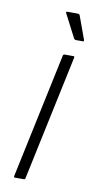

<svg xmlns="http://www.w3.org/2000/svg" viewBox="-76 -662 347 698"><g transform="rotate(10 97.5 -313.5)"><path d="M70 -5Q69 0 65 0H32Q27 0 28 -5L126 -467Q127 -472 132 -472H165Q166 -472 167.5 -471Q169 -470 168 -467ZM163 -531Q159 -531 156 -535L111 -622Q110 -624 111 -625.5Q112 -627 114 -627H152Q155 -627 157.5 -626Q160 -625 161 -622L192 -537Q194 -531 189 -531Z"/></g></svg>

Font: Glory ExtraLight
Style: Italic
Weight: 250
Italic angle: -12°
Version: Version 1.011